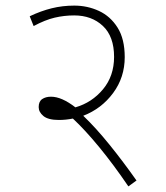

<svg xmlns="http://www.w3.org/2000/svg" viewBox="-20 -652 591 685"><path d="M467 -8 438 13Q385 -65 334 -127Q283 -189 240 -229Q215 -224 190 -224Q152 -224 135 -238Q118 -252 118 -270Q118 -290 130.5 -298.5Q143 -307 162 -307Q200 -307 249 -269Q308 -286 347.5 -333.5Q387 -381 387 -449Q387 -522 347 -559.5Q307 -597 245 -597Q209 -597 175 -589Q141 -581 100 -559L86 -594Q126 -613 164.5 -622.5Q203 -632 245 -632Q292 -632 333 -613Q374 -594 399.5 -553.5Q425 -513 425 -448Q425 -376 383.5 -320Q342 -264 277 -239Q322 -196 370.5 -136Q419 -76 467 -8Z"/></svg>

Font: Noto Sans ExtraLight
Style: Regular
Weight: 200
Designer: Monotype Design Team
Foundry: Monotype Imaging Inc.
Version: Version 2.007